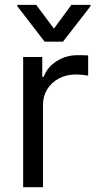

<svg xmlns="http://www.w3.org/2000/svg" viewBox="-20 -785 412 805"><path d="M77.1 0V-545.9H157.2V-462.9H163.1Q178.2 -503.4 217.5 -528.6Q256.8 -553.7 305.7 -553.7Q314.9 -553.7 328.6 -553.5Q342.3 -553.2 349.6 -552.7V-467.8Q345.2 -468.8 330.1 -470.7Q314.9 -472.7 297.9 -472.7Q258.3 -472.7 227.1 -456.1Q195.8 -439.5 178 -410.6Q160.2 -381.8 160.2 -344.7V0ZM131.8 -764.6 206.1 -665 279.3 -764.6H359.4V-758.8L244.1 -610.4H167L52.7 -758.8V-764.6Z"/></svg>

Font: Inter
Style: Regular
Weight: 400
Designer: Rasmus Andersson
Foundry: rsms
Version: Version 4.000;git-8c9346024